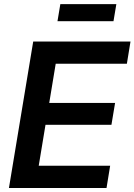

<svg xmlns="http://www.w3.org/2000/svg" viewBox="-20 -934 668 954"><path d="M24.4 0 145 -727.5H628.4L610.4 -617.2H256.8L224.6 -422.4H551.8L533.7 -314H206.1L172.4 -110.4H527.3L509.3 0ZM558.1 -913.6 543.9 -828.6H265.6L279.8 -913.6Z"/></svg>

Font: Inter 20pt SemiBold
Style: Italic
Weight: 600
Italic angle: -9.3988°
Version: Version 4.001;git-66647c0bb